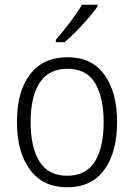

<svg xmlns="http://www.w3.org/2000/svg" viewBox="-20 -785 569 815"><path d="M477 -267Q477 -139 423 -64.5Q369 10 264 10Q163 10 107.5 -64.5Q52 -139 52 -267Q52 -398 108 -470Q164 -542 267 -542Q370 -542 423.5 -467.5Q477 -393 477 -267ZM110 -267Q110 -160 147.5 -99.5Q185 -39 265 -39Q345 -39 382.5 -99Q420 -159 420 -267Q420 -370 384 -431.5Q348 -493 266 -493Q187 -493 148.5 -434Q110 -375 110 -267ZM394 -757Q379 -736 355 -708Q331 -680 304 -652.5Q277 -625 254 -606H217V-616Q246 -649 277 -690Q308 -731 328 -765H394Z"/></svg>

Font: Noto Sans Lao SemiCondensed Light
Style: Regular
Weight: 300
Width: 4
Designer: Monotype Design Team
Foundry: Monotype Imaging Inc.
Version: Version 2.003; ttfautohint (v1.8.4.7-5d5b)